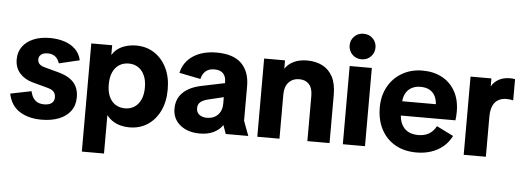

<svg xmlns="http://www.w3.org/2000/svg" viewBox="-56 -911 3481 1277"><g transform="rotate(5 1684.0 -272.0)"><path d="M239.7 12Q150.7 12 91.8 -25.9Q32.8 -63.7 17 -142.7L156.7 -171.1Q165.6 -130.3 187.9 -110.7Q210.1 -91 246.8 -91Q280 -91 297.5 -104.5Q315.1 -118 315.1 -143.9Q315.1 -164.8 304 -179.1Q292.9 -193.3 262.7 -202L159.5 -229.9Q105.6 -244.5 72.7 -281.2Q39.9 -317.8 39.9 -374.1Q39.9 -422.6 65.7 -458.5Q91.6 -494.4 138.3 -514.3Q185.1 -534.2 247.9 -534.2Q300.7 -534.2 344.6 -520.1Q388.6 -506 418.5 -477.3Q448.4 -448.7 458.4 -403.8L321.6 -371.2Q311 -402.4 291.5 -416.6Q272 -430.9 242.2 -430.9Q213.2 -430.9 198.1 -418.1Q183 -405.3 183 -385.6Q183 -367.1 194.1 -355.7Q205.1 -344.3 227.4 -337.6L321 -312.3Q366.1 -300.6 396.8 -280.8Q427.6 -261.1 443.9 -230.6Q460.3 -200 460.3 -156.9Q460.3 -102.3 432.2 -64.6Q404 -26.9 354.3 -7.4Q304.5 12 239.7 12Z M525 200V-522.2H664.4V-456.7Q680.8 -484 705.6 -501Q730.4 -518 761.3 -526.1Q792.2 -534.2 825.6 -534.2Q891.8 -534.2 944.2 -500.8Q996.7 -467.4 1027.4 -406.1Q1058.1 -344.8 1058.1 -261.7Q1058.1 -178.5 1028.1 -117Q998.1 -55.5 945.7 -21.7Q893.2 12 825.6 12Q795.6 12 767.1 4.8Q738.6 -2.4 714.5 -18Q690.4 -33.7 673 -56.8V200ZM785 -111.5Q820.9 -111.5 847.8 -128.7Q874.6 -145.9 890.1 -179.1Q905.7 -212.3 905.7 -260.9Q905.7 -309.6 890.1 -342.8Q874.6 -376 847.8 -393.3Q820.9 -410.6 785 -410.6Q749.4 -410.6 722.1 -393.3Q694.8 -376 679.6 -342.8Q664.4 -309.6 664.4 -260.9Q664.4 -212.3 679.6 -179.1Q694.8 -145.9 722.1 -128.7Q749.4 -111.5 785 -111.5Z M1296.3 12Q1214.9 12 1164.5 -29.2Q1114 -70.3 1114 -138.1Q1114 -205.2 1157.6 -246.8Q1201.1 -288.4 1279.1 -304.3L1483.1 -346.7V-254.6L1330.8 -218.1Q1298.1 -210.1 1280.7 -195.5Q1263.4 -180.9 1263.4 -153.9Q1263.4 -126.1 1283.4 -111.2Q1303.4 -96.4 1333 -96.4Q1365.2 -96.4 1387.5 -109.4Q1409.8 -122.3 1421.9 -145.3Q1434.1 -168.3 1434.1 -197.7V-341.1Q1434.1 -381.5 1414.3 -401.5Q1394.4 -421.5 1355.8 -421.5Q1320 -421.5 1298.1 -402.9Q1276.2 -384.3 1268.5 -349.9L1126.1 -378.2Q1142.3 -451.9 1204.7 -493Q1267.1 -534.2 1360.8 -534.2Q1473.6 -534.2 1527.9 -480Q1582.1 -425.9 1582.1 -329.8V-98.3L1618.7 0H1468.1L1447.8 -57.6Q1424.3 -24.1 1386 -6Q1347.7 12 1296.3 12Z M2013.3 0V-301.1Q2013.3 -354 1989.4 -379.8Q1965.5 -405.6 1924.8 -405.6Q1880.3 -405.6 1853.7 -376.5Q1827 -347.5 1827 -294.7V0H1679V-522.2H1818.4V-466.5Q1840.6 -499.5 1877.8 -516.8Q1915.1 -534.2 1966.1 -534.2Q2023.3 -534.2 2067.3 -511.9Q2111.4 -489.7 2136.4 -442.9Q2161.3 -396.1 2161.3 -321.5V0Z M2250 0V-522.2H2398V0ZM2324.1 -573.5Q2286.8 -573.5 2262.3 -598.7Q2237.8 -624 2237.8 -659.3Q2237.8 -694.6 2262.3 -719.3Q2286.8 -744.1 2324.1 -744.1Q2361.5 -744.1 2386 -719.3Q2410.5 -694.6 2410.5 -659.3Q2410.5 -624 2386 -598.7Q2361.5 -573.5 2324.1 -573.5Z M2741.9 12Q2660.2 12 2599.8 -22.4Q2539.3 -56.9 2506.4 -119.6Q2473.5 -182.2 2473.5 -265.8Q2473.5 -344.8 2507.5 -405.4Q2541.4 -466 2601 -500.1Q2660.6 -534.2 2736.7 -534.2Q2811.8 -534.2 2868 -503.4Q2924.2 -472.7 2955.2 -416.1Q2986.2 -359.6 2986.2 -282.1Q2986.2 -267.8 2985.1 -251.2Q2984 -234.6 2982.3 -223.7H2543.2V-319.2H2888.3L2843.7 -303.4Q2844 -343.1 2830.9 -370.4Q2817.8 -397.8 2792.9 -411.6Q2768 -425.4 2731.8 -425.4Q2698.2 -425.4 2672.2 -411.4Q2646.1 -397.3 2631.8 -369.2Q2617.6 -341.1 2617.6 -299V-236.9Q2617.6 -177.2 2649.5 -141Q2681.4 -104.7 2745.1 -104.7Q2785.9 -104.7 2815.5 -122.1Q2845.2 -139.5 2863.3 -174.3L2975.5 -118.8Q2955.1 -76.7 2920.1 -47.2Q2885.1 -17.7 2839.9 -2.9Q2794.6 12 2741.9 12Z M3057 0V-522.2H3196.4V-468.5Q3212.4 -498.5 3244.3 -516.3Q3276.2 -534.2 3321.2 -534.2Q3330.5 -534.2 3338.8 -533.4Q3347.2 -532.6 3353.5 -530.6V-389.6Q3341.3 -392.3 3330.7 -393.5Q3320.1 -394.8 3307.5 -394.8Q3277.6 -394.8 3254.3 -381.8Q3230.9 -368.8 3218 -340.6Q3205 -312.3 3205 -266.2V0Z"/></g></svg>

Font: TikTok Sans Light
Style: Regular
Weight: 300
Version: Version 4.000